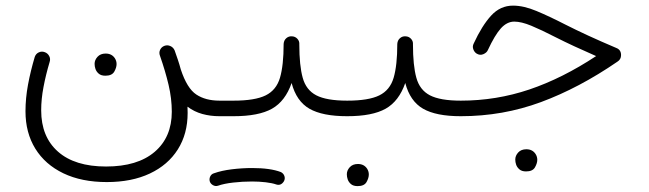

<svg xmlns="http://www.w3.org/2000/svg" viewBox="-20 -400 2260 669"><path d="M352.1 234.4Q264.6 234.4 200.9 203.9Q137.2 173.3 103 117.9Q68.8 62.5 68.8 -12.2Q68.8 -57.6 77.6 -105Q86.4 -152.3 101.1 -201.7Q105 -212.9 115.2 -217.5Q125.5 -222.2 135.7 -218.3Q146 -214.8 151.4 -204.8Q156.7 -194.8 152.8 -183.6Q139.6 -139.2 131.6 -96.9Q123.5 -54.7 123.5 -15.6Q123.5 76.7 182.1 128.4Q240.7 180.2 349.6 180.2Q459 180.2 518.8 129.2Q578.6 78.1 578.6 -10.7Q578.6 -56.6 567.4 -104.2Q556.2 -151.9 537.6 -205.1Q533.2 -216.3 537.8 -226.3Q542.5 -236.3 552.7 -240.2Q563 -244.1 573.2 -239.7Q583.5 -235.4 588.4 -224.6Q594.2 -208 599.9 -191.4Q605.5 -174.8 609.9 -158.2Q631.8 -91.8 664.1 -70.6Q696.3 -49.3 744.6 -49.3H745.1Q756.3 -49.3 764.2 -41.3Q772 -33.2 772 -22Q772 -10.7 764.2 -2.9Q756.3 4.9 745.1 4.9H744.6Q712.9 4.9 684.8 -2.9Q656.7 -10.7 633.3 -28.3Q633.8 -17.1 633.8 -6.3Q633.8 66.4 599.6 120.6Q565.4 174.8 502.2 204.6Q439 234.4 352.1 234.4ZM309.6 -177.7Q309.6 -190.9 319.8 -202.1Q330.1 -213.4 348.1 -213.4Q369.6 -213.4 380.4 -196.8Q386.2 -187.5 386.2 -176.8Q386.2 -164.6 378.2 -150.4Q370.1 -136.2 347.2 -136.2Q332 -136.2 323.7 -143.6Q315.4 -150.9 312.5 -160.2Q309.6 -168.5 309.6 -177.7Z M717.8 -22Q717.8 -33.2 725.8 -41.3Q733.9 -49.3 745.1 -49.3H793.9Q805.2 -49.3 813.5 -41.3Q821.8 -33.2 821.8 -22Q821.8 -10.7 813.5 -2.9Q805.2 4.9 793.9 4.9H745.1Q733.9 4.9 725.8 -2.9Q717.8 -10.7 717.8 -22Z M766.6 -22Q766.6 -33.2 774.7 -41.3Q782.7 -49.3 793.9 -49.3Q868.2 -49.3 905.5 -67.6Q942.9 -85.9 955.6 -129.2Q968.3 -172.4 968.3 -247.1Q969.2 -259.8 977.8 -267.1Q986.3 -274.4 997.6 -273.4Q1008.8 -272.9 1016.4 -264.6Q1023.9 -256.3 1022.9 -245.1Q1022.9 -171.9 1034.7 -129.2Q1046.4 -86.4 1082 -67.9Q1117.7 -49.3 1189.5 -49.3H1189.9Q1201.2 -49.3 1209 -41.3Q1216.8 -33.2 1216.8 -22Q1216.8 -10.7 1209 -2.9Q1201.2 4.9 1189.9 4.9H1189.5Q1103.5 4.9 1058.1 -21.2Q1012.7 -47.4 996.1 -110.8Q974.1 -47.4 927.7 -21.2Q881.3 4.9 793.9 4.9Q782.7 4.9 774.7 -2.9Q766.6 -10.7 766.6 -22ZM710.9 231.9Q708.5 223.1 712.6 214.6Q716.8 206.1 726.1 203.6Q752 194.3 787.8 189.9Q823.7 185.5 858.4 185.5Q922.4 185.5 959 199.7Q968.3 204.6 971.2 214.1Q974.1 223.6 968.8 232.4Q958.5 248 942.4 242.7Q928.7 237.8 905.8 235.1Q882.8 232.4 858.4 232.4Q824.7 232.4 792.7 236.1Q760.7 239.7 739.7 247.1Q730.5 250 721.9 245.1Q713.4 240.2 710.9 231.9Z M1162.6 -22Q1162.6 -33.2 1170.7 -41.3Q1178.7 -49.3 1189.9 -49.3Q1264.2 -49.3 1301.5 -67.6Q1338.9 -85.9 1351.6 -129.2Q1364.3 -172.4 1364.3 -247.1Q1365.2 -259.8 1373.8 -267.1Q1382.3 -274.4 1393.6 -273.4Q1404.8 -272.9 1412.4 -264.6Q1419.9 -256.3 1418.9 -245.1Q1418.9 -171.9 1430.7 -129.2Q1442.4 -86.4 1478 -67.9Q1513.7 -49.3 1585.4 -49.3H1585.9Q1597.2 -49.3 1605 -41.3Q1612.8 -33.2 1612.8 -22Q1612.8 -10.7 1605 -2.9Q1597.2 4.9 1585.9 4.9H1585.4Q1499.5 4.9 1454.1 -21.2Q1408.7 -47.4 1392.1 -110.8Q1370.1 -47.4 1323.7 -21.2Q1277.3 4.9 1189.9 4.9Q1178.7 4.9 1170.7 -2.9Q1162.6 -10.7 1162.6 -22ZM1188.5 207Q1188.5 193.8 1198.7 182.6Q1209 171.4 1227.1 171.4Q1248.5 171.4 1259.3 188Q1265.1 197.3 1265.1 208Q1265.1 220.2 1257.1 234.4Q1249 248.5 1226.1 248.5Q1210.9 248.5 1202.6 241.2Q1194.3 233.9 1191.4 224.6Q1188.5 216.3 1188.5 207Z M1767.6 -380.4Q1804.7 -380.4 1849.1 -361.8Q1893.6 -343.3 1949.7 -314.5Q1985.4 -296.4 2029.3 -276.1Q2073.2 -255.9 2127.4 -232.9Q2144 -226.6 2144 -208Q2144 -192.9 2131.3 -185.1Q1997.6 -93.3 1864.7 -44.2Q1731.9 4.9 1585.9 4.9Q1574.7 4.9 1566.7 -3.2Q1558.6 -11.2 1558.6 -22Q1558.6 -33.2 1566.7 -41.3Q1574.7 -49.3 1585.9 -49.3Q1709 -49.3 1824.2 -88.1Q1939.5 -127 2057.1 -204.6Q2015.6 -222.7 1981 -238.8Q1946.3 -254.9 1916.5 -270Q1866.2 -295.9 1831.3 -310.3Q1796.4 -324.7 1772 -324.7Q1746.6 -324.7 1725.3 -301.3Q1704.1 -277.8 1679.7 -225.1Q1675.8 -216.3 1664.1 -211.2Q1652.3 -206.1 1640.6 -213.4Q1632.8 -218.3 1629.2 -228.3Q1625.5 -238.3 1630.4 -248Q1659.2 -310.5 1691.2 -345.5Q1723.1 -380.4 1767.6 -380.4ZM1775.4 155.8Q1775.4 142.6 1785.6 131.3Q1795.9 120.1 1814 120.1Q1835.4 120.1 1846.2 136.7Q1852.1 146 1852.1 156.7Q1852.1 168.9 1844 183.1Q1835.9 197.3 1813 197.3Q1797.9 197.3 1789.6 189.9Q1781.2 182.6 1778.3 173.3Q1775.4 165 1775.4 155.8Z"/></svg>

Font: Mikhak Light
Style: Regular
Weight: 300
Designer: Amin Abedi
Version: Version 3.3